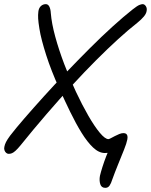

<svg xmlns="http://www.w3.org/2000/svg" viewBox="-30 -729 728 926"><path d="M478 177Q459 177 453.5 159Q448 141 452 119Q456 102 464 76.5Q472 51 482.5 24Q493 -3 503 -26L512 0Q508 2 503 4.5Q498 7 491.5 8Q485 9 476 9Q447 9 419 -17.5Q391 -44 363.5 -88.5Q336 -133 308.5 -189.5Q281 -246 254 -306Q236 -346 220.5 -385.5Q205 -425 193 -462.5Q181 -500 172.5 -532.5Q164 -565 160 -591Q155 -622 154 -639.5Q153 -657 155 -673Q157 -690 167 -699.5Q177 -709 191 -709Q202 -709 208 -697Q214 -685 215 -666Q219 -616 236.5 -552Q254 -488 280 -419.5Q306 -351 336 -287Q366 -223 396 -171Q426 -119 451.5 -88.5Q477 -58 493 -58Q496 -58 504.5 -62.5Q513 -67 523.5 -72.5Q534 -78 545 -82.5Q556 -87 565 -87Q574 -87 578.5 -83.5Q583 -80 584.5 -73.5Q586 -67 584 -56Q581 -39 568 -6.5Q555 26 539.5 64Q524 102 511 138Q506 155 498.5 166Q491 177 478 177ZM12 13Q5 13 -0.5 8Q-6 3 -8.5 -4.5Q-11 -12 -9 -21Q-7 -32 -1 -44Q5 -56 19 -75Q46 -110 88 -158.5Q130 -207 181.5 -264Q233 -321 290 -380.5Q347 -440 403.5 -496.5Q460 -553 513 -601Q566 -649 609 -683Q632 -701 642 -705Q652 -709 658 -709Q667 -709 673.5 -699Q680 -689 677 -675Q675 -663 664 -649.5Q653 -636 631 -618Q590 -586 540 -540.5Q490 -495 433.5 -438.5Q377 -382 316.5 -316Q256 -250 193.5 -177.5Q131 -105 69 -28Q55 -11 45 -2Q35 7 27.5 10Q20 13 12 13Z"/></svg>

Font: Shantell Sans Light
Style: Italic
Weight: 300
Italic angle: -11°
Designer: Stephen Nixon, Anya Danilova, Shantell Martin
Foundry: Arrow Type
Version: Version 1.008;[ac192a2d6]